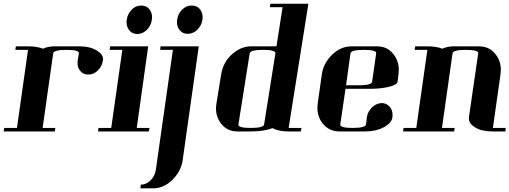

<svg xmlns="http://www.w3.org/2000/svg" viewBox="-20 -712 2759 1040"><path d="M0 0 2.9 -19H71.8L131.8 -441.9H63L65.9 -460.9H134.8Q181.2 -460.9 212.9 -448.2Q240.2 -460.9 272.9 -460.9H411.1Q468.8 -460.9 504.9 -438Q538.1 -418 538.1 -391.1Q538.1 -390.1 537.6 -387.5Q537.1 -384.8 537.1 -383.8Q532.7 -353 509.8 -330.1Q487.8 -308.1 458 -308.1Q429.2 -308.1 413.1 -330.1Q399.9 -346.7 399.9 -371.1Q399.9 -379.9 400.9 -384.8L407.2 -422.9Q410.2 -441.9 339.8 -441.9Q271 -441.9 268.1 -422.9L210.9 -19H279.8L276.9 0Z M510.7 0 513.7 -19H582.5L642.6 -441.9H573.7L576.7 -460.9H782.7L720.7 -19H789.6L786.6 0ZM665.5 -591.8Q665.5 -600.1 666.5 -605Q670.9 -637.2 693.8 -660.2Q715.8 -682.1 744.6 -682.1Q774.4 -682.1 790.5 -660.2Q803.7 -642.1 803.7 -619.1Q803.7 -609.9 802.7 -606Q798.3 -573.2 775.9 -550.8Q752.9 -527.8 723.6 -527.8Q694.8 -527.8 678.7 -549.8Q665.5 -567.9 665.5 -591.8Z M740.7 308.1 742.7 288.1Q772.5 288.1 794.4 266.1Q817.9 242.7 823.7 210.9L916.5 -441.9H847.7L849.6 -460.9H1056.6L969.7 153.8Q961.4 216.3 912.6 263.2Q866.2 308.1 809.6 308.1ZM938.5 -591.8Q938.5 -601.1 939.5 -605Q943.8 -637.2 966.8 -660.2Q988.8 -682.1 1018.6 -682.1Q1048.3 -682.1 1064.5 -660.2Q1077.6 -642.1 1077.6 -618.2Q1077.6 -609.9 1076.7 -606Q1071.8 -573.7 1048.8 -550.8Q1025.4 -528.8 996.6 -528.8Q967.8 -528.8 951.7 -550.8Q938.5 -568.8 938.5 -591.8Z M1149.9 -125Q1149.9 -133.3 1152.8 -153.8L1177.7 -308.1Q1188 -373 1234.4 -416Q1283.2 -460.9 1339.4 -460.9H1477.5L1510.7 -672.9H1441.4L1444.8 -691.9H1650.4L1543.5 -19H1612.8L1609.4 0H1540.5Q1489.7 0 1455.6 -18.1Q1413.1 0 1334.5 0H1265.6Q1209 0 1175.8 -44.9Q1149.9 -80.6 1149.9 -125ZM1271.5 -38.1Q1268.6 -19 1337.4 -19Q1407.7 -19 1410.6 -38.1L1471.7 -422.9Q1474.6 -441.9 1404.8 -441.9Q1335.4 -441.9 1332.5 -422.9Z M1699.2 -127.9Q1699.2 -136.2 1701.2 -153.8L1723.1 -308.1Q1731.4 -369.6 1779.3 -416Q1825.7 -460.9 1884.3 -460.9H2022.5Q2080.1 -460.9 2113.3 -416Q2140.1 -380.4 2140.1 -334Q2140.1 -325.7 2138.2 -308.1L2133.3 -269Q2130.4 -252.4 2088.4 -242.2Q2042.5 -231 1989.3 -231H1851.6L1823.2 -38.1Q1820.3 -19 1890.1 -19Q1959.5 -19 1962.4 -38.1L1967.3 -77.1Q1971.2 -106.4 1995.6 -130.9Q2018.6 -152.3 2047.4 -153.8Q2074.7 -153.8 2093.3 -130.9Q2106.4 -112.8 2106.4 -89.8Q2106.4 -80.1 2105.5 -76.2Q2101.1 -44.9 2057.6 -22Q2015.6 0 1956.5 0H1818.4Q1761.2 0 1726.6 -44.9Q1699.2 -81.1 1699.2 -127.9ZM1854.5 -250H1923.3Q1992.7 -250 1995.6 -269L2017.6 -422.9Q2020.5 -441.9 1950.2 -441.9Q1881.3 -441.9 1878.4 -422.9Z M2163.1 0 2166 -19H2234.9L2294.9 -441.9H2226.1L2229 -460.9H2297.9Q2344.2 -460.9 2376 -448.2Q2403.3 -460.9 2437 -460.9H2575.2Q2632.8 -460.9 2666 -416Q2692.9 -380.4 2692.9 -334Q2692.9 -325.7 2690.9 -308.1L2649.9 -19H2719.2L2717.3 0H2647Q2589.4 0 2553.2 -22Q2520 -42 2520 -69.8V-77.1L2570.3 -422.9Q2573.2 -441.9 2502.9 -441.9Q2434.1 -441.9 2431.2 -422.9L2374 -19H2442.9L2439.9 0Z"/></svg>

Font: Hjet
Style: Italic
Weight: 400
Designer: T. Christopher White
Version: Version 1.2